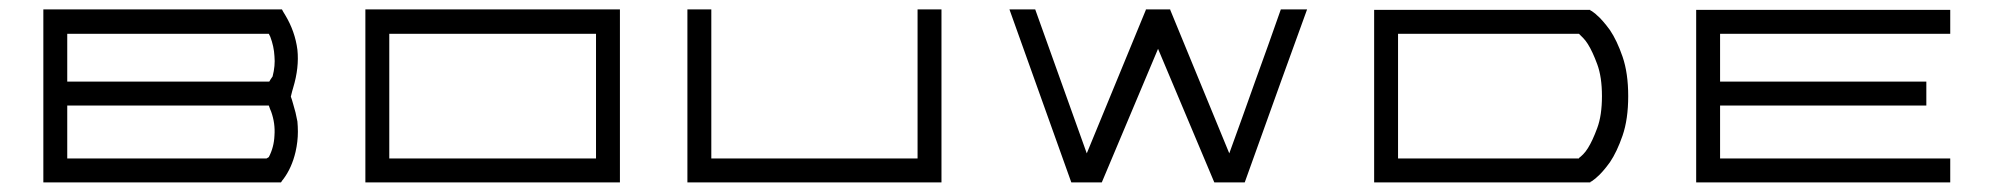

<svg xmlns="http://www.w3.org/2000/svg" viewBox="-20 -380 4153 400"><path d="M70.3 -179.7Q70.3 -240.2 70.3 -360.4Q155.3 -360.4 324.2 -360.4Q405.3 -360.4 567.4 -360.4Q569.3 -356.4 574.2 -348.6Q594.7 -314.5 599.6 -276.4Q603.5 -239.3 590.8 -197.3Q588.9 -191.4 585.9 -178.7Q587.9 -173.8 590.8 -163.1Q592.8 -156.2 595.7 -145.5Q597.7 -134.8 599.6 -127Q600.6 -116.2 600.6 -105.5Q600.6 -85 595.7 -63.5Q587.9 -30.3 570.3 -6.8Q568.4 -4.9 565.4 0Q484.4 0 323.2 0Q239.3 0 70.3 0Q70.3 -44.9 70.3 -89.8Q70.3 -134.8 70.3 -179.7ZM543 -303.7Q542 -305.7 540 -309.6Q469.7 -309.6 329.1 -309.6Q259.8 -309.6 120.1 -309.6Q120.1 -293.9 120.1 -262.7Q120.1 -245.1 120.1 -210Q190.4 -210 331.1 -210Q400.4 -210 541 -210Q543 -213.9 547.9 -220.7Q553.7 -243.2 551.8 -262.7Q550.8 -283.2 543 -303.7ZM544.9 -147.5Q543 -151.4 540 -160.2Q469.7 -160.2 329.1 -160.2Q259.8 -160.2 120.1 -160.2Q120.1 -141.6 120.1 -104.5Q120.1 -85.9 120.1 -49.8Q190.4 -49.8 329.1 -49.8Q398.4 -49.8 535.2 -49.8Q537.1 -50.8 540 -52.7Q550.8 -73.2 551.8 -97.7Q553.7 -123 544.9 -147.5Z M1221.7 -360.4Q1238.3 -360.4 1271.5 -360.4Q1271.5 -240.2 1271.5 0Q1094.7 0 741.2 0Q741.2 -120.1 741.2 -360.4Q861.3 -360.4 981.4 -360.4Q1101.6 -360.4 1221.7 -360.4ZM1221.7 -49.8Q1221.7 -136.7 1221.7 -309.6Q1078.1 -309.6 791 -309.6Q791 -223.6 791 -49.8Q899.4 -49.8 1006.8 -49.8Q1114.3 -49.8 1221.7 -49.8Z M1891.6 -360.4Q1908.2 -360.4 1941.4 -360.4Q1941.4 -240.2 1941.4 0Q1928.7 0 1901.4 0Q1898.4 0 1891.6 0Q1748 0 1461.9 0Q1445.3 0 1412.1 0Q1412.1 -120.1 1412.1 -360.4Q1428.7 -360.4 1461.9 -360.4Q1461.9 -256.8 1461.9 -49.8Q1605.5 -49.8 1891.6 -49.8Q1891.6 -127.9 1891.6 -205.1Q1891.6 -282.2 1891.6 -360.4Z M2648.4 -360.4Q2667 -360.4 2703.1 -360.4Q2659.2 -240.2 2573.2 0Q2569.3 0 2560.5 0Q2546.9 0 2519.5 0Q2516.6 0 2509.8 0Q2470.7 -92.8 2392.6 -278.3Q2353.5 -185.5 2275.4 0Q2272.5 0 2265.6 0Q2252 0 2225.6 0Q2220.7 0 2211.9 0Q2168.9 -120.1 2083 -360.4Q2100.6 -360.4 2136.7 -360.4Q2172.9 -259.8 2244.1 -60.5Q2285.2 -160.2 2367.2 -359.4Q2367.2 -359.4 2367.2 -360.4Q2367.2 -360.4 2368.2 -360.4Q2384.8 -360.4 2418 -360.4Q2418 -360.4 2418 -360.4Q2418 -359.4 2418 -359.4Q2459 -259.8 2541 -60.5Q2568.4 -135.7 2594.7 -210Q2622.1 -285.2 2648.4 -360.4Z M3334 -317.4Q3348.6 -295.9 3360.4 -261.7Q3372.1 -227.5 3372.1 -179.7Q3372.1 -131.8 3360.4 -97.7Q3348.6 -63.5 3334 -42Q3326.2 -31.2 3319.3 -23.4Q3312.5 -15.6 3306.6 -10.7Q3303.7 -7.8 3300.8 -5.9Q3297.9 -3.9 3296.9 -2.9Q3295.9 -2 3294.9 -2Q3293.9 -1 3293 -1Q3293 0 3293.9 0Q3159.2 0 2891.6 0Q2875 0 2842.8 0Q2842.8 -120.1 2842.8 -359.4Q2859.4 -359.4 2891.6 -359.4Q3025.4 -359.4 3293 -359.4Q3293 -359.4 3293 -358.4Q3293.9 -358.4 3294.9 -357.4Q3295.9 -357.4 3296.9 -356.4Q3297.9 -355.5 3300.8 -353.5Q3303.7 -351.6 3306.6 -348.6Q3312.5 -343.8 3319.3 -335.9Q3326.2 -328.1 3334 -317.4ZM3288.1 -71.3Q3297.9 -86.9 3307.6 -113.3Q3317.4 -139.6 3317.4 -179.7Q3317.4 -219.7 3307.6 -246.1Q3297.9 -272.5 3288.1 -288.1Q3283.2 -295.9 3278.3 -300.8Q3273.4 -305.7 3269.5 -309.6Q3269.5 -309.6 3269.5 -309.6Q3268.6 -309.6 3268.6 -309.6Q3143.6 -309.6 2892.6 -309.6Q2892.6 -223.6 2892.6 -49.8Q3018.6 -49.8 3268.6 -49.8Q3269.5 -49.8 3269.5 -49.8Q3269.5 -49.8 3269.5 -50.8Q3273.4 -53.7 3278.3 -58.6Q3283.2 -63.5 3288.1 -71.3Z M4043 -309.6Q3883.8 -309.6 3563.5 -309.6Q3563.5 -276.4 3563.5 -210Q3707 -210 3993.2 -210Q3993.2 -193.4 3993.2 -160.2Q3850.6 -160.2 3563.5 -160.2Q3563.5 -123 3563.5 -49.8Q3723.6 -49.8 4043 -49.8Q4043 -33.2 4043 0Q3883.8 0 3563.5 0Q3563.5 0 3563.5 0Q3546.9 0 3513.7 0Q3513.7 -120.1 3513.7 -359.4Q3530.3 -359.4 3563.5 -359.4Q3563.5 -359.4 3563.5 -359.4Q3723.6 -359.4 4043 -359.4Q4043 -347.7 4043 -335Q4043 -322.3 4043 -309.6Z"/></svg>

Font: Tsing
Style: Bold
Weight: 400
Designer: iepn
Foundry: Jiangxue academy
Version: Version 1.0